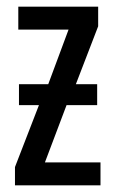

<svg xmlns="http://www.w3.org/2000/svg" viewBox="-20 -557 343 577"><path d="M275 -537V-478L208 -304H272V-241H180L115 -69H282V0H25V-55L97 -241H37V-304H125L186 -468H35V-537Z"/></svg>

Font: Noto Sans ExtraCondensed
Style: Regular
Weight: 400
Width: 2
Designer: Monotype Design Team
Foundry: Monotype Imaging Inc.
Version: Version 2.013